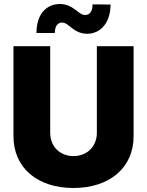

<svg xmlns="http://www.w3.org/2000/svg" viewBox="-20 -940 742 969"><path d="M468.8 -707V-269.5C468.8 -201.2 419.9 -152.3 350.6 -152.3C282.2 -152.3 233.4 -201.2 233.4 -269.5V-707H47.9V-252.9C47.9 -92.8 168.9 8.8 350.6 8.8C532.2 8.8 654.3 -92.8 654.3 -252.9V-707ZM164.1 -773.4H256.8C256.8 -807.6 270.5 -826.2 293 -826.2C329.1 -826.2 349.6 -769.5 420.9 -769.5C485.4 -770.5 537.1 -821.3 538.1 -917L447.3 -918C446.3 -884.8 435.5 -864.3 409.2 -864.3C376 -863.3 351.6 -919.9 281.2 -919.9C215.8 -918.9 164.1 -871.1 164.1 -773.4Z"/></svg>

Font: Pretendard Black
Style: Regular
Weight: 900
Designer: Base glyphs from Inter by Rasmus Andersson; Hangeul glyphs from Noto Sans CJK(Source Han Sans) by Jang Soo-young and Kan
Foundry: Kil Hyung-jin
Version: Version 1.309;Glyphs 3.2 (3225)